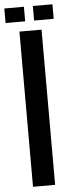

<svg xmlns="http://www.w3.org/2000/svg" viewBox="-79 -956 371 986"><g transform="rotate(-5 107.0 -462.5)"><path d="M50 0V-800H164V0ZM130 -850V-925H231V-850ZM-17 -850V-925H84V-850Z"/></g></svg>

Font: Big Shoulders Text
Style: Bold
Weight: 700
Designer: Patric King
Foundry: XO Type Co
Version: Version 1.000; ttfautohint (v1.8.2)